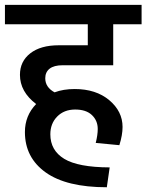

<svg xmlns="http://www.w3.org/2000/svg" viewBox="-35 -646 604 793"><path d="M67.9 -100.6Q67.9 -168.5 114.3 -216.3Q47.4 -267.1 47.4 -336.9Q47.4 -392.6 90.1 -425.8Q132.8 -459 207.5 -459H327.6V-545.9H-14.6V-626H549.8V-545.9H432.6V-376.5H223.6Q188 -376.5 169.9 -362.3Q151.9 -348.1 151.9 -322.8Q151.9 -285.6 190.4 -264.6Q226.6 -278.3 273.4 -278.3Q361.3 -278.3 416.3 -232.2Q471.2 -186 471.2 -121.6Q471.2 -88.4 458 -46.4L360.4 -55.7Q368.7 -88.9 368.7 -113.3Q368.7 -147.9 344.5 -170.9Q320.3 -193.8 274.9 -193.6Q229.5 -193.4 201.2 -164.6Q172.9 -135.7 172.9 -91.3Q172.9 -24.9 230.2 10Q287.6 44.9 418 45.4L406.2 127.4Q239.7 127.4 153.8 66.2Q67.9 4.9 67.9 -100.6Z"/></svg>

Font: Yantramanav Medium
Style: Regular
Weight: 500
Version: Version 1.001;PS 1.0;hotconv 1.0.72;makeotf.lib2.5.5900; ttf